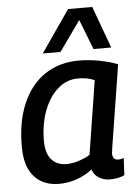

<svg xmlns="http://www.w3.org/2000/svg" viewBox="-56 -833 635 886"><g transform="rotate(-5 262.0 -390.0)"><path d="M418 10Q389 10 367 -3.5Q345 -17 336 -43Q304 -18 264.5 -4Q225 10 182 10Q109 10 67 -37Q25 -84 25 -176Q25 -293 61.5 -376.5Q98 -460 164.5 -504.5Q231 -549 322 -549Q369 -549 418 -539.5Q467 -530 501 -516Q482 -396 469.5 -318Q457 -240 450 -195.5Q443 -151 440 -132Q437 -113 437 -110Q437 -78 463 -78Q477 -78 489 -83L485 -4Q458 10 418 10ZM333 -111 387 -452Q371 -460 351.5 -463.5Q332 -467 310 -467Q258 -467 217 -431Q176 -395 152.5 -333Q129 -271 129 -193Q129 -136 154.5 -107Q180 -78 224 -78Q251 -78 280.5 -87.5Q310 -97 333 -111ZM159 -596 293 -790H405L476 -596H394L340 -735L241 -596Z"/></g></svg>

Font: Georama Medium
Style: Italic
Weight: 500
Italic angle: -9°
Designer: Jean-Baptiste Levee
Foundry: Production Type
Version: Version 1.000